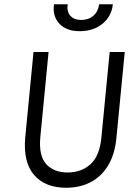

<svg xmlns="http://www.w3.org/2000/svg" viewBox="-20 -874 629 905"><path d="M292 11Q193 11 140.8 -49.2Q88.5 -109.5 99 -227L138 -629H209L170 -227Q162 -139.5 198 -100.2Q234 -61 299 -61Q363.5 -61 406.8 -100.2Q450 -139.5 458 -227L497 -629H568L529 -227Q522 -148.5 490.5 -95.5Q459 -42.5 408 -15.8Q357 11 292 11ZM355.5 -727Q292.5 -727 259.5 -762.8Q226.5 -798.5 234.5 -854H299Q294 -819 311.8 -799.5Q329.5 -780 363 -780Q397 -780 419.8 -799.5Q442.5 -819 447.5 -854H512Q506 -797 463 -762Q420 -727 355.5 -727Z"/></svg>

Font: Karla
Style: Italic
Weight: 400
Italic angle: -8°
Designer: Jonathan Pinhorn
Version: Version 2.004;gftools[0.9.33]